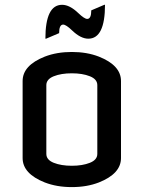

<svg xmlns="http://www.w3.org/2000/svg" viewBox="-20 -761 592 791"><path d="M170.9 -127Q170.9 -102.5 201.4 -90.3Q231.9 -78.1 275.9 -78.1Q319.8 -78.1 350.3 -90.3Q380.9 -102.5 380.9 -127V-410.2Q380.9 -434.6 350.3 -446.8Q319.8 -459 275.9 -459Q231.9 -459 201.4 -446.8Q170.9 -434.6 170.9 -410.2ZM73.2 -109.9V-427.2Q73.2 -491.7 164.6 -527.8Q213.9 -546.9 275.9 -546.9Q337.9 -546.9 387.2 -527.8Q478.5 -491.7 478.5 -427.2V-109.9Q478.5 -45.4 387.2 -9.3Q337.9 9.8 275.9 9.8Q213.9 9.8 164.6 -9.3Q73.2 -45.4 73.2 -109.9ZM167 -601.6Q167 -741.2 235.8 -741.2Q267.1 -741.2 302.7 -707Q327.6 -683.1 339.4 -683.1Q356 -683.1 356 -718.3L409.7 -741.2H412.6Q412.6 -601.6 343.8 -601.6Q312.5 -601.6 276.9 -635.7Q252 -659.7 240.2 -659.7Q223.6 -659.7 223.6 -624.5L169.9 -601.6Z"/></svg>

Font: Nova Flat
Style: Book
Weight: 400
Version: Version 2.000